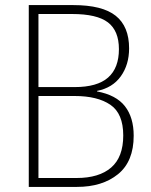

<svg xmlns="http://www.w3.org/2000/svg" viewBox="-20 -734 594 754"><path d="M268 -714Q382 -714 434.5 -672Q487 -630 487 -544Q487 -480 454.5 -434.5Q422 -389 361 -377V-375Q436 -361 470.5 -317Q505 -273 505 -201Q505 -100 443.5 -50Q382 0 282 0H93V-714ZM273 -392Q362 -392 404.5 -429.5Q447 -467 447 -541Q447 -613 404 -646Q361 -679 263 -679H131V-392ZM131 -357V-35H281Q369 -35 416.5 -76Q464 -117 464 -202Q464 -288 413.5 -322.5Q363 -357 273 -357Z"/></svg>

Font: Noto Sans Tamil SemiCondensed ExtraLight
Style: Regular
Weight: 200
Width: 4
Designer: Jelle Bosma - Monotype Design Team
Foundry: Monotype Imaging Inc.
Version: Version 2.004; ttfautohint (v1.8.4.7-5d5b)